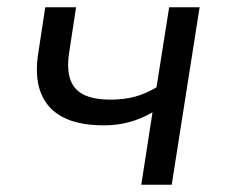

<svg xmlns="http://www.w3.org/2000/svg" viewBox="-20 -510 620 530"><path d="M370 0 401 -200Q370 -182 337 -173Q304 -164 267 -164Q161 -164 115.5 -216Q70 -268 86 -366L105 -490H190L172 -372Q164 -326 172.5 -295.5Q181 -265 208.5 -250Q236 -235 285 -235Q322 -235 352 -243Q382 -251 412 -269L447 -490H531L454 0Z"/></svg>

Font: Nunito Sans 10pt
Style: Italic
Weight: 400
Italic angle: -9°
Designer: Vernon Adams
Foundry: Vernon Adams
Version: Version 3.101;gftools[0.9.27]